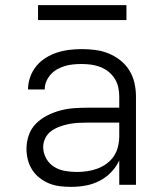

<svg xmlns="http://www.w3.org/2000/svg" viewBox="-20 -719 640 747"><path d="M256 8Q235 8 213.5 5.5Q192 3 172 -5Q152 -13 134.5 -26.5Q117 -40 105.5 -58Q94 -76 88.5 -97Q83 -118 83 -140Q83 -167 92 -193Q101 -219 120 -238Q139 -257 163.5 -269.5Q188 -282 214 -289Q240 -296 267 -298Q294 -300 321 -300H444V-344Q444 -362 440 -380Q436 -398 426 -413.5Q416 -429 401.5 -440.5Q387 -452 370 -458.5Q353 -465 334.5 -467.5Q316 -470 298 -470Q282 -470 265.5 -468.5Q249 -467 233.5 -462.5Q218 -458 203.5 -450Q189 -442 178 -430Q167 -418 160.5 -403Q154 -388 154 -371H89Q89 -396 97.5 -419.5Q106 -443 121.5 -462Q137 -481 158 -494Q179 -507 202 -514.5Q225 -522 249.5 -525Q274 -528 298 -528Q325 -528 351.5 -524.5Q378 -521 402.5 -511Q427 -501 448 -484.5Q469 -468 483 -445.5Q497 -423 503 -396.5Q509 -370 509 -344V0H444V-95Q432 -69 412 -48.5Q392 -28 366.5 -15Q341 -2 313 3Q285 8 256 8ZM279 -50Q300 -50 320 -53Q340 -56 359 -63Q378 -70 395 -82.5Q412 -95 423 -111.5Q434 -128 439 -148.5Q444 -169 444 -189V-242H321Q302 -242 284 -241Q266 -240 248 -236.5Q230 -233 212.5 -226.5Q195 -220 180 -209.5Q165 -199 156.5 -182Q148 -165 148 -147Q148 -124 159.5 -103Q171 -82 190.5 -70Q210 -58 233 -54Q256 -50 279 -50ZM128 -641V-699H472V-641Z"/></svg>

Font: Iosevka SS04 Light Extended
Style: Regular
Weight: 300
Width: 7
Monospace: yes
Designer: Belleve Invis
Foundry: Belleve Invis
Version: Version 19.0.0; ttfautohint (v1.8.4)